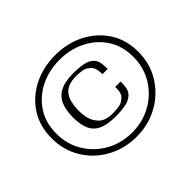

<svg xmlns="http://www.w3.org/2000/svg" viewBox="-116 -643 810 810"><g transform="rotate(-45 289.0 -238.5)"><path d="M30 -244Q30 -316 64.5 -369.5Q99 -423 158 -452.5Q217 -482 288 -482Q360 -482 418.5 -452.5Q477 -423 512 -369.5Q547 -316 547 -244Q547 -173 512 -116.5Q477 -60 418.5 -27.5Q360 5 288 5Q217 5 158 -27.5Q99 -60 64.5 -116.5Q30 -173 30 -244ZM58 -244Q58 -180 89 -129.5Q120 -79 172 -50Q224 -21 288 -21Q351 -21 403 -50Q455 -79 486 -129.5Q517 -180 517 -244Q517 -309 486 -356Q455 -403 403 -429Q351 -455 288 -455Q224 -455 172 -429Q120 -403 89 -356Q58 -309 58 -244ZM288 -374Q322 -374 348 -369Q374 -364 389 -347.5Q404 -331 404 -296Q404 -293 404 -289.5Q404 -286 404 -284H373Q373 -306 368 -320Q363 -334 352 -341Q341 -351 325 -354Q309 -357 287 -357Q261 -357 241.5 -349Q222 -341 212 -325Q202 -311 197.5 -290Q193 -269 193 -245Q193 -220 198.5 -199.5Q204 -179 217 -164Q237 -136 286 -136Q308 -136 325 -139Q342 -142 353 -152Q363 -159 368 -170Q373 -181 373 -198Q373 -201 373 -203Q373 -205 373 -208H405Q405 -205 405 -202Q405 -199 405 -195Q405 -161 389 -144.5Q373 -128 346 -123Q319 -118 286 -118Q239 -118 210.5 -130.5Q182 -143 169 -170.5Q156 -198 156 -243Q156 -285 168 -314Q180 -343 209 -358.5Q238 -374 288 -374Z"/></g></svg>

Font: Genos Thin
Style: Regular
Weight: 400
Version: Version 1.010